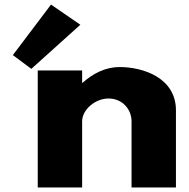

<svg xmlns="http://www.w3.org/2000/svg" viewBox="-20 -822 828 842"><path d="M36.4 -580.4 117.4 -520 332.4 -713.5 203.7 -801.9ZM340.2 0H145.5V-513H340.2V-459H342.4C386.4 -499 442.5 -528 504.1 -528C607.5 -528 751.6 -481 751.6 -338V0H556.9V-290C556.9 -341 518.4 -390 455.7 -390C397.4 -390 340.2 -341 340.2 -290Z"/></svg>

Font: Hussar
Style: BdWide
Weight: 700
Foundry: Cannot Into Space Fonts
Version: Version 2.00